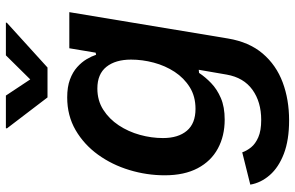

<svg xmlns="http://www.w3.org/2000/svg" viewBox="-198 -604 1017 662"><g transform="rotate(-90 311.0 -272.5)"><path d="M227.5 215.3Q159.7 215.3 112.5 197.3Q65.4 179.2 38.8 148.7Q12.2 118.2 5.9 81.5L117.2 53.7Q122.6 69.3 134.5 84.2Q146.5 99.1 169.2 109.1Q191.9 119.1 229 119.1Q291 119.1 333 88.9Q375 58.6 385.3 0L401.9 -96.2L391.1 -95.2Q377 -73.7 356 -53.5Q335 -33.2 304.4 -20Q273.9 -6.8 230 -6.8Q173.8 -6.8 130.4 -30.3Q86.9 -53.7 62.5 -99.9Q38.1 -146 38.1 -213.4Q38.1 -275.4 56.2 -335.2Q74.2 -395 109.1 -443.4Q144 -491.7 193.8 -520.8Q243.7 -549.8 306.6 -549.8Q342.8 -549.8 368.4 -540.3Q394 -530.8 411.1 -515.4Q428.2 -500 438.5 -482.7Q448.7 -465.3 453.6 -450.2L460.9 -451.7L476.1 -542.5H600.6L509.8 4.4Q497.6 77.6 457.8 124.3Q418 170.9 358.6 193.1Q299.3 215.3 227.5 215.3ZM267.1 -107.4Q310.1 -107.4 341.8 -127.2Q373.5 -147 394.8 -179.4Q416 -211.9 426.5 -251.2Q437 -290.5 437 -329.6Q437 -383.3 412.1 -414.6Q387.2 -445.8 337.4 -445.8Q295.9 -445.8 264.2 -425.5Q232.4 -405.3 210.4 -372.1Q188.5 -338.9 177.5 -299.1Q166.5 -259.3 166.5 -219.7Q166.5 -167 191.7 -137.2Q216.8 -107.4 267.1 -107.4ZM313 -761.2 368.7 -677.2 451.7 -761.2H564.5L564 -757.8L409.7 -617.7H306.6L199.7 -757.8L200.7 -761.2Z"/></g></svg>

Font: Inter 16pt SemiBold
Style: Italic
Weight: 600
Italic angle: -9.3988°
Version: Version 4.001;git-66647c0bb